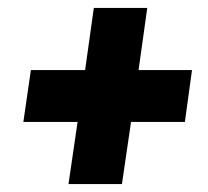

<svg xmlns="http://www.w3.org/2000/svg" viewBox="-20 -574 526 485"><path d="M330 -397H465L447 -266H311L288 -109H153L176 -266H39L58 -397H195L217 -554H352Z"/></svg>

Font: Fira Sans Condensed ExtraBold
Style: Italic
Weight: 800
Width: 3
Italic angle: -8°
Designer: bBox Type GmbH & Carrois Corporate GbR & Edenspiekermann AG
Foundry: bBox Type GmbH & Carrois Corporate GbR & Edenspiekermann AG
Version: Version 4.301